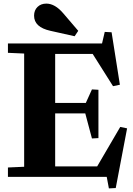

<svg xmlns="http://www.w3.org/2000/svg" viewBox="-20 -981 739 1065"><path d="M24 -52 114 -56V-684L24 -688V-740H546L561 -804L599 -802L645 -511L607 -503L494 -682H286V-410H456L490 -485L526 -483V-215L490 -213L453 -352H286V-58H519L647 -277L685 -269L622 62L584 64L572 0H24ZM169 -894Q169 -924 188 -942.5Q207 -961 237 -961Q285 -961 331 -907L414 -810L394 -780L260 -810Q169 -830 169 -894Z"/></svg>

Font: Minipax
Style: Bold
Weight: 700
Designer: Raphaël Ronot, Igor Stepanchenko (Cyrillic)
Foundry: steppetype
Version: Version 1.002